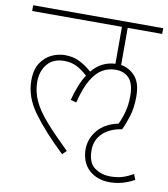

<svg xmlns="http://www.w3.org/2000/svg" viewBox="-81 -691 750 855"><g transform="rotate(10 294.0 -263.5)"><path d="M341 -32Q342 -81 374 -118.5Q406 -156 466 -169Q479 -195 487.5 -227.5Q496 -260 496 -299Q496 -354 473.5 -378.5Q451 -403 412 -403Q381 -403 354 -388Q327 -373 304 -335.5Q281 -298 264 -229L238 -236Q257 -310 286 -354Q260 -378 235.5 -390Q211 -402 180 -402Q130 -402 103.5 -370Q77 -338 77 -290Q77 -245 96 -204Q115 -163 156 -116.5Q197 -70 260 -9L242 9Q151 -78 100.5 -147.5Q50 -217 50 -290Q50 -341 70 -371Q90 -401 119.5 -414.5Q149 -428 178 -428Q216 -428 245 -413.5Q274 -399 301 -375Q343 -426 406 -429V-596H0V-622H588V-596H432V-428Q470 -422 496.5 -392Q523 -362 523 -301Q523 -249 510.5 -210Q498 -171 486 -147Q429 -138 398.5 -107.5Q368 -77 368 -32Q368 25 399 47Q430 69 470 69Q497 69 520 63Q543 57 573 40L583 65Q553 81 526 88Q499 95 472 95Q415 95 378.5 62Q342 29 341 -32Z"/></g></svg>

Font: Noto Sans SemiCondensed Thin
Style: Italic
Weight: 100
Width: 4
Italic angle: -12°
Designer: Monotype Design Team
Foundry: Monotype Imaging Inc.
Version: Version 2.013; ttfautohint (v1.8.4.7-5d5b)